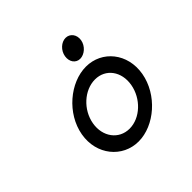

<svg xmlns="http://www.w3.org/2000/svg" viewBox="-159 -819 1006 1006"><g transform="rotate(-45 343.5 -316.5)"><path d="M423 -512C455 -512 489 -541 495 -578C501 -615 478 -644 446 -644C414 -644 382 -615 376 -578C370 -541 391 -512 423 -512ZM401 -381C480 -381 530 -312 515 -226C500 -140 426 -70 347 -70C268 -70 216 -140 231 -226C246 -312 322 -381 401 -381ZM333 11C451 11 574 -95 597 -226C620 -357 533 -462 415 -462C297 -462 172 -357 149 -226C126 -95 215 11 333 11Z"/></g></svg>

Font: Charger Monospace
Style: Regular
Weight: 400
Designer: Jasper
Foundry: Cannot Into Space Fonts
Version: Version 0.980